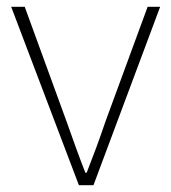

<svg xmlns="http://www.w3.org/2000/svg" viewBox="-20 -547 506 567"><path d="M213 0H256L453 -527H416L291 -187C274 -136 254 -83 236 -37H232C214 -83 195 -136 177 -187L53 -527H13Z"/></svg>

Font: Noto Sans CJK KR Thin
Style: Regular
Weight: 250
Designer: Ryoko NISHIZUKA (kana & ideographs); Paul D. Hunt (Latin, Greek & Cyrillic); Wenlong ZHANG (bopomofo); Sandoll Communica
Foundry: Adobe Systems Incorporated
Version: Version 1.002;PS 1.002;hotconv 1.0.82;makeotf.lib2.5.63406